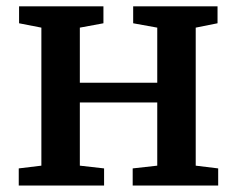

<svg xmlns="http://www.w3.org/2000/svg" viewBox="-20 -574 733 594"><path d="M38 0V-53L108 -61.5V-488.5L39 -502V-554.5H300V-502L227 -488.5V-318H466.5V-488.5L392 -502V-554.5H653V-502L585.5 -488.5V-61.5L655 -53V0H390.5V-53L466.5 -61.5V-257H227V-61.5L302 -53V0Z"/></svg>

Font: Merriweather 20pt SemiBold
Style: Regular
Weight: 600
Version: Version 2.100